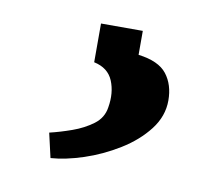

<svg xmlns="http://www.w3.org/2000/svg" viewBox="-44 -64 408 371"><g transform="rotate(10 159.5 121.5)"><path d="M127 -15H209V32Q249 37 265 57.5Q281 78 281 109Q281 140 260.5 166.5Q240 193 207.5 213Q175 233 140 244.5Q105 256 76 258L65 210Q86 205 108.5 197Q131 189 148.5 176Q166 163 169 142Q174 113 164.5 90Q155 67 127 61Z"/></g></svg>

Font: Brawler
Style: Bold
Weight: 700
Designer: Oleg Frolov, Haley Fiege
Foundry: Oleg Frolov, Haley Fiege
Version: Version 1.101; ttfautohint (v1.8.3)